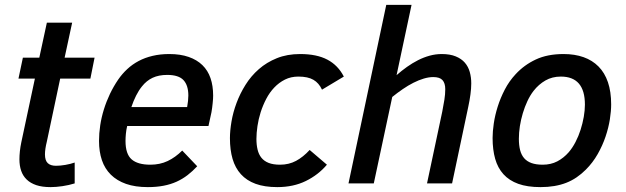

<svg xmlns="http://www.w3.org/2000/svg" viewBox="-20 -747 2548 782"><path d="M284.2 0Q260.7 7.3 234.4 11.2Q208 15.1 186 15.1Q151.9 15.1 127.9 7.1Q104 -1 88.6 -15.9Q73.2 -30.8 66.2 -51.5Q59.1 -72.3 59.1 -98.1Q59.1 -113.3 61 -131.3Q63 -149.4 66.9 -168L122.1 -426.8H55.2L73.2 -512.2H140.1L170.9 -654.8H273.9L243.2 -512.2H365.2L348.1 -426.8H225.1L170.9 -170.9Q167 -155.3 165 -141.8Q163.1 -128.4 163.1 -118.2Q163.1 -93.3 174.6 -82.5Q186 -71.8 208 -71.8Q225.1 -71.8 246.3 -75.4Q267.6 -79.1 284.2 -85Z M498 -233.9Q494.1 -217.3 492.7 -201.9Q491.2 -186.5 491.2 -172.9Q491.2 -119.6 516.1 -97.9Q541 -76.2 592.3 -76.2Q631.3 -76.2 662.8 -91.1Q694.3 -106 722.2 -133.8L783.2 -69.8Q764.6 -49.8 744.1 -33.9Q723.6 -18.1 699.5 -7.1Q675.3 3.9 646.2 9.5Q617.2 15.1 582 15.1Q530.8 15.1 493.4 2Q456.1 -11.2 431.4 -35.6Q406.7 -60.1 395 -94.7Q383.3 -129.4 383.3 -172.9Q383.3 -204.1 388.2 -236.6Q393.1 -269 403.1 -301.3Q413.1 -333.5 427.7 -364.3Q442.4 -395 461.4 -422.9Q477.5 -446.3 498.3 -465.6Q519 -484.9 544.7 -498.5Q570.3 -512.2 601.6 -519.5Q632.8 -526.9 669.4 -526.9Q714.8 -526.9 748.5 -515.1Q782.2 -503.4 804.4 -481.7Q826.7 -460 837.4 -428.7Q848.1 -397.5 848.1 -357.9Q848.1 -352.5 847.7 -344.5Q847.2 -336.4 846.2 -326.9Q845.2 -317.4 844 -307.6Q842.8 -297.9 841.3 -290L829.1 -233.9ZM742.2 -311Q744.6 -323.7 745.8 -335.7Q747.1 -347.7 747.1 -357.9Q747.1 -399.4 727.3 -420.7Q707.5 -441.9 661.1 -441.9Q626.5 -441.9 601.6 -430.2Q576.7 -418.5 558.1 -395Q545.4 -379.4 534.4 -357.7Q523.4 -335.9 515.1 -311Z M1311.5 -76.2Q1276.4 -34.7 1225.6 -9.8Q1174.8 15.1 1109.4 15.1Q1057.6 15.1 1021 1.7Q984.4 -11.7 961.2 -37.4Q938 -63 927.2 -99.9Q916.5 -136.7 916.5 -184.1Q916.5 -214.8 922.9 -252.2Q929.2 -289.6 943.4 -327.6Q957.5 -365.7 980 -401.6Q1002.4 -437.5 1034.2 -465.3Q1065.9 -493.2 1107.7 -510Q1149.4 -526.9 1202.6 -526.9Q1270.5 -526.9 1313.7 -503.9Q1356.9 -481 1380.4 -435.1L1291.5 -381.8Q1278.8 -409.2 1256.3 -422.1Q1233.9 -435.1 1195.3 -435.1Q1165 -435.1 1140.6 -422.9Q1116.2 -410.6 1097.2 -390.6Q1078.1 -370.6 1064.5 -344.5Q1050.8 -318.4 1041.7 -290Q1032.7 -261.7 1028.6 -233.4Q1024.4 -205.1 1024.4 -181.2Q1024.4 -157.2 1029.1 -137.7Q1033.7 -118.2 1044.7 -104.5Q1055.7 -90.8 1074.2 -83.5Q1092.8 -76.2 1120.6 -76.2Q1156.7 -76.2 1185.8 -91.8Q1214.8 -107.4 1241.2 -136.2Z M1719.2 0 1781.2 -292Q1786.6 -319.3 1790 -341.1Q1793.5 -362.8 1793.5 -383.8Q1793.5 -408.2 1782.2 -420.7Q1771 -433.1 1744.6 -433.1Q1726.6 -433.1 1706.1 -427Q1685.5 -420.9 1663.8 -409.9Q1642.1 -398.9 1620.4 -384Q1598.6 -369.1 1577.6 -352.1L1502.4 0H1399.4L1553.2 -727.1H1656.2L1595.2 -440.9Q1615.7 -459 1637.7 -474.6Q1659.7 -490.2 1682.9 -502Q1706.1 -513.7 1730.2 -520.3Q1754.4 -526.9 1779.3 -526.9Q1813 -526.9 1836.2 -517.3Q1859.4 -507.8 1873.3 -491.7Q1887.2 -475.6 1893.3 -453.9Q1899.4 -432.1 1899.4 -407.2Q1899.4 -386.7 1896 -361.8Q1892.6 -336.9 1887.2 -312L1821.3 0Z M1986.3 -185.1Q1986.3 -211.4 1991.2 -244.6Q1996.1 -277.8 2007.1 -312.7Q2018.1 -347.7 2035.9 -382.1Q2053.7 -416.5 2080.1 -444.8Q2114.7 -482.4 2162.1 -504.6Q2209.5 -526.9 2275.4 -526.9Q2320.8 -526.9 2356.7 -514.2Q2392.6 -501.5 2417.7 -476.1Q2442.9 -450.7 2456.1 -412.1Q2469.2 -373.5 2469.2 -321.8Q2469.2 -294.9 2463.9 -260.7Q2458.5 -226.6 2446.3 -190.4Q2434.1 -154.3 2414.3 -119.4Q2394.5 -84.5 2366.2 -56.2Q2348.1 -38.1 2328.4 -24.7Q2308.6 -11.2 2286.1 -2.4Q2263.7 6.3 2237.5 10.7Q2211.4 15.1 2181.2 15.1Q2127.9 15.1 2090.8 1.7Q2053.7 -11.7 2030.5 -37.4Q2007.3 -63 1996.8 -100.1Q1986.3 -137.2 1986.3 -185.1ZM2093.3 -182.1Q2093.3 -155.3 2098.4 -135.5Q2103.5 -115.7 2115 -102.5Q2126.5 -89.4 2145 -82.8Q2163.6 -76.2 2190.4 -76.2Q2223.6 -76.2 2249.8 -89.8Q2275.9 -103.5 2296.4 -127Q2311.5 -144.5 2324 -168.5Q2336.4 -192.4 2344.7 -218.5Q2353 -244.6 2357.7 -271.2Q2362.3 -297.9 2362.3 -320.8Q2362.3 -435.1 2264.2 -435.1Q2229 -435.1 2201.4 -419.2Q2173.8 -403.3 2153.3 -377Q2139.2 -358.9 2128.2 -335.4Q2117.2 -312 2109.4 -285.9Q2101.6 -259.8 2097.4 -233.2Q2093.3 -206.5 2093.3 -182.1Z"/></svg>

Font: Clear Sans Medium
Style: Italic
Weight: 500
Italic angle: -12°
Foundry: Intel Corporation
Version: Version 1.00